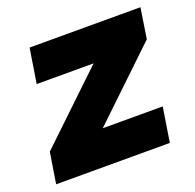

<svg xmlns="http://www.w3.org/2000/svg" viewBox="-95 -597 705 695"><g transform="rotate(-20 257.0 -249.0)"><path d="M8 0 27 -119 326 -404 324 -365H66L87 -498H514L496 -381L191 -90L193 -133H467L446 0Z"/></g></svg>

Font: Nunito Sans 10pt Black
Style: Italic
Weight: 900
Italic angle: -9°
Designer: Vernon Adams
Foundry: Vernon Adams
Version: Version 3.101;gftools[0.9.27]